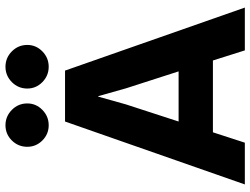

<svg xmlns="http://www.w3.org/2000/svg" viewBox="-127 -792 919 705"><g transform="rotate(-90 332.5 -439.5)"><path d="M7.8 0 238.8 -660.2H425.8L657.2 0H500L462.9 -117.2H199.2L161.1 0ZM146 -798.8Q146 -832 169.2 -855.5Q192.4 -878.9 225.1 -878.9Q257.8 -878.9 281.5 -855.5Q305.2 -832 305.2 -798.8Q305.2 -766.6 281.5 -743.4Q257.8 -720.2 225.1 -720.2Q192.4 -720.2 169.2 -743.4Q146 -766.6 146 -798.8ZM238.8 -243.2H422.9L360.8 -436L332 -538.1H330.1L301.8 -437ZM359.9 -798.8Q359.9 -832 383.5 -855.5Q407.2 -878.9 439.9 -878.9Q472.7 -878.9 496.3 -855.5Q520 -832 520 -798.8Q520 -766.6 496.3 -743.4Q472.7 -720.2 439.9 -720.2Q407.2 -720.2 383.5 -743.4Q359.9 -766.6 359.9 -798.8Z"/></g></svg>

Font: Human Sans
Style: Bold
Weight: 700
Designer: Tim Radville
Foundry: Continuum
Version: Version 1.000;FEAKit 1.0